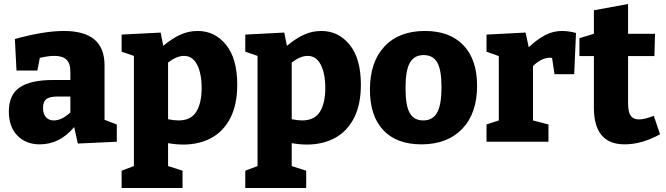

<svg xmlns="http://www.w3.org/2000/svg" viewBox="-20 -705 3311 955"><path d="M367 9 349 -73Q277 13 178 13Q109 13 66.5 -30.5Q24 -74 24 -150Q24 -234 78.5 -270.5Q133 -307 241 -307H330V-348Q330 -390 310.5 -408.5Q291 -427 251 -427Q219 -427 178 -417L166 -354H62L54 -511Q199 -551 298 -551Q398 -551 449 -509Q500 -467 500 -379V-109L561 -86V0ZM194 -169Q194 -137 209 -121.5Q224 -106 247 -106Q288 -106 330 -146V-225H269Q227 -225 210.5 -212Q194 -199 194 -169Z M585 230V144L646 121V-427L585 -448V-533L779 -543L792 -477Q835 -513 876 -532Q917 -551 963 -551Q1049 -551 1104.5 -482Q1160 -413 1160 -284Q1160 -185 1126 -118.5Q1092 -52 1031.5 -19Q971 14 891 14Q855 14 816 7V121L888 144V230ZM868 -106Q930 -106 956.5 -149.5Q983 -193 983 -267Q983 -339 960.5 -383Q938 -427 895 -427Q859 -427 816 -394V-112Q845 -106 868 -106Z M1200 230V144L1261 121V-427L1200 -448V-533L1394 -543L1407 -477Q1450 -513 1491 -532Q1532 -551 1578 -551Q1664 -551 1719.5 -482Q1775 -413 1775 -284Q1775 -185 1741 -118.5Q1707 -52 1646.5 -19Q1586 14 1506 14Q1470 14 1431 7V121L1503 144V230ZM1483 -106Q1545 -106 1571.5 -149.5Q1598 -193 1598 -267Q1598 -339 1575.5 -383Q1553 -427 1510 -427Q1474 -427 1431 -394V-112Q1460 -106 1483 -106Z M2094 -551Q2217 -551 2285 -480Q2353 -409 2353 -278Q2353 -141 2279 -64Q2205 13 2076 13Q1953 13 1886.5 -57.5Q1820 -128 1820 -259Q1820 -396 1892 -473.5Q1964 -551 2094 -551ZM2087 -431Q2040 -431 2018.5 -392.5Q1997 -354 1997 -267Q1997 -180 2018 -143Q2039 -106 2085 -106Q2133 -106 2154.5 -145.5Q2176 -185 2176 -271Q2176 -357 2155 -394Q2134 -431 2087 -431Z M2400 0V-86L2461 -106V-426L2400 -448V-533L2594 -543L2610 -470Q2651 -509 2691 -530Q2731 -551 2776 -551Q2808 -551 2845 -541L2836 -336H2738L2726 -417Q2721 -418 2715 -418Q2693 -418 2670.5 -406Q2648 -394 2631 -376V-106L2708 -86V0Z M3087 13Q2934 13 2934 -169V-426H2862V-515L2934 -537V-654L3104 -685V-537H3238L3235 -426H3104V-192Q3104 -148 3117 -129.5Q3130 -111 3158 -111Q3172 -111 3190.5 -115.5Q3209 -120 3232 -129L3263 -37Q3172 13 3087 13Z"/></svg>

Font: Bitter ExtraBold
Style: Regular
Weight: 800
Designer: Sol Matas, and Bitter project Authors
Foundry: Sol Matas
Version: Version 2.001